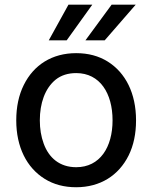

<svg xmlns="http://www.w3.org/2000/svg" viewBox="-20 -776 640 807"><path d="M300.1 11C401.3 11 478.7 -38.4 520.6 -122.5C541.5 -164.8 551.8 -213.8 551.8 -270.2C551.8 -383.5 507.8 -470.5 432.5 -517.4C394.9 -540.8 350.9 -552.6 300.1 -552.6C199.2 -552.6 121.8 -503.6 79.9 -418.7C58.9 -376.4 48.3 -326.7 48.3 -270.2C48.3 -157.7 92.3 -71 168 -24.1C205.6 -0.7 249.6 11 300.1 11ZM300.4 -73.2C230.8 -73.2 185.4 -112.6 163.7 -172.2C152.7 -202.1 147.4 -234.7 147.4 -270.2C147.4 -341.3 168.7 -404.5 214.1 -441.4C236.9 -459.5 265.6 -468.8 300.4 -468.8C399.9 -468.8 453.1 -383.9 453.1 -270.2C453.1 -157 399.9 -73.2 300.4 -73.2ZM420.1 -606.5 550.4 -756.4H449.2L339.1 -606.5ZM260.3 -606.5 367.9 -756.4H267.8L185 -606.5Z"/></svg>

Font: Inter 465
Style: Regular
Weight: 400
Designer: Rasmus Andersson
Foundry: rsms
Version: Version 3.019;Glyphs 3.1.2 (3151)